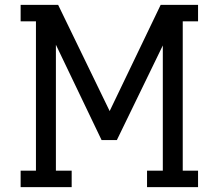

<svg xmlns="http://www.w3.org/2000/svg" viewBox="-20 -770 900 790"><path d="M64.9 0V-67.9H127.9V-682.1H64.9V-750H219.2L431.2 -313L641.1 -750H794.9V-682.1H731.9V-67.9H794.9V0H585V-67.9H649.9V-583L460.9 -193.8H397.9L210 -585.9V-67.9H274.9V0Z"/></svg>

Font: Kelly Slab
Style: Regular
Weight: 400
Designer: Denis Masharov
Foundry: Denis Masharov
Version: Version 1.001